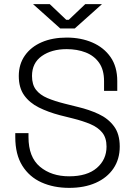

<svg xmlns="http://www.w3.org/2000/svg" viewBox="-20 -896 656 930"><path d="M54 -232V-251H118V-232Q118 -135 173.5 -88.5Q229 -42 315 -42Q402 -42 449 -82.5Q496 -123 496 -186Q496 -228 475.5 -253.5Q455 -279 418.5 -294.5Q382 -310 334 -322L270 -338Q213 -353 168 -375.5Q123 -398 97 -434.5Q71 -471 71 -528Q71 -585 100.5 -627Q130 -669 182 -691.5Q234 -714 303 -714Q372 -714 427.5 -690Q483 -666 515.5 -619.5Q548 -573 548 -503V-456H484V-503Q484 -558 460 -592Q436 -626 395 -642Q354 -658 303 -658Q230 -658 182.5 -624.5Q135 -591 135 -528Q135 -486 154.5 -461Q174 -436 209.5 -421Q245 -406 293 -394L357 -378Q412 -365 458 -343.5Q504 -322 532 -284.5Q560 -247 560 -186Q560 -125 529.5 -80Q499 -35 444 -10.5Q389 14 315 14Q240 14 181 -12.5Q122 -39 88 -93.5Q54 -148 54 -232ZM272 -758 140 -876H221L301 -800H313L393 -876H474L342 -758Z"/></svg>

Font: Space 7353
Style: Regular
Weight: 400
Designer: Christine Claussen + Ruben Lyon  (Space 7353)
Version: Version 1.000;FEAKit 1.0